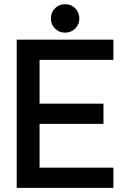

<svg xmlns="http://www.w3.org/2000/svg" viewBox="-20 -916 634 936"><path d="M484.4 -410.6V-312H172.9V-98.6H532.7V0H61.5V-722.7H532.7V-624H172.9V-410.6ZM228 -826.2Q228 -855.5 248 -875.5Q268.1 -895.5 297.4 -895.5Q326.7 -895.5 346.7 -875.5Q366.7 -855.5 366.7 -826.2Q366.7 -796.9 346.7 -776.9Q326.7 -756.8 297.4 -756.8Q268.1 -756.8 248 -776.9Q228 -796.9 228 -826.2Z"/></svg>

Font: Giphurs Medium
Style: Regular
Weight: 500
Version: Version 0.920; ttfautohint (v1.8.4.7-5d5b)